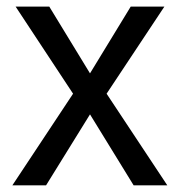

<svg xmlns="http://www.w3.org/2000/svg" viewBox="-20 -556 540 576"><path d="M199.2 -274.9 26.9 -536.1H127.9L250 -335.9L372.1 -536.1H473.1L299.8 -274.9L481.9 0H380.9L250 -212.9L118.2 0H17.1Z"/></svg>

Font: Puppies Kittens
Style: Regular
Weight: 400
Foundry: Ascender Corporation and Peter Mawhorter
Version: Version 0.1